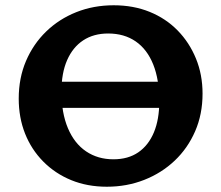

<svg xmlns="http://www.w3.org/2000/svg" viewBox="-20 -693 837 728"><path d="M385 15Q311 15 250 -10Q189 -35 144 -80.5Q99 -126 75 -186.5Q51 -247 51 -319Q51 -397 78.5 -461.5Q106 -526 155 -573.5Q204 -621 269.5 -647Q335 -673 411 -673Q486 -673 547.5 -648Q609 -623 653.5 -577.5Q698 -532 723 -471Q748 -410 748 -338Q748 -260 720 -195.5Q692 -131 642.5 -84Q593 -37 527 -11Q461 15 385 15ZM410 -89Q466 -89 504.5 -115.5Q543 -142 563.5 -191Q584 -240 584 -309Q584 -391 561 -448.5Q538 -506 494.5 -536Q451 -566 390 -566Q335 -566 295.5 -540Q256 -514 234.5 -465Q213 -416 213 -346Q213 -265 237.5 -207Q262 -149 306.5 -119Q351 -89 410 -89ZM101 -284V-383H689V-284Z"/></svg>

Font: Ysabeau SC ExtraBold
Style: Regular
Weight: 800
Designer: Christian Thalmann (Catharsis Fonts)
Version: Version 2.001;gftools[0.9.30]; featfreeze: smcp